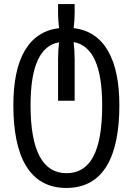

<svg xmlns="http://www.w3.org/2000/svg" viewBox="-20 -680 656 949"><path d="M308 249C493 249 570 91 570 -160C570 -382 498 -523 344 -541C347 -566 349 -592 349 -615V-660H267V-613C267 -591 269 -566 272 -541C124 -523 46 -394 46 -160C46 93 125 249 308 249ZM308 176C193 176 131 68 131 -160C131 -350 177 -455 272 -471C269 -443 267 -416 267 -388V-182H349V-388C349 -416 347 -444 344 -472C438 -455 485 -352 485 -160C485 71 426 176 308 176Z"/></svg>

Font: Noto Sans Georgian Condensed
Style: Regular
Weight: 400
Width: 3
Designer: Monotype Design Team, Akaki Razmadze
Foundry: Google LLC
Version: Version 2.005